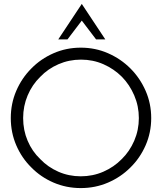

<svg xmlns="http://www.w3.org/2000/svg" viewBox="-20 -951 826 979"><path d="M645 -97Q694 -145 722.5 -210Q751 -275 751 -349Q751 -423 722.5 -488Q694 -553 645 -602Q596 -651 531 -679.5Q466 -708 392 -708Q318 -708 253 -679.5Q188 -651 140 -602Q91 -553 63 -488Q35 -423 35 -349Q35 -275 63 -210Q91 -145 140 -97Q188 -48 253 -20Q318 8 392 8Q466 8 531 -20Q596 -48 645 -97ZM185 -140Q144 -179 121 -233Q98 -287 98 -349Q98 -410 121 -464.5Q144 -519 185 -559Q224 -600 278 -623.5Q332 -647 393 -647Q454 -647 507.5 -623.5Q561 -600 602 -559Q641 -519 664.5 -464.5Q688 -410 688 -349Q688 -288 664.5 -233.5Q641 -179 601 -140Q561 -99 507 -75.5Q453 -52 392 -52Q331 -52 277.5 -75.5Q224 -99 185 -140ZM324 -750Q342 -774 360.5 -798Q379 -822 397 -846Q415 -822 433.5 -798Q452 -774 470 -750H517Q487 -795 457 -840.5Q427 -886 397 -931Q367 -886 337 -840.5Q307 -795 277 -750Z"/></svg>

Font: Josefin Slab Thin SemiBold
Style: Regular
Weight: 600
Version: Version 2.000